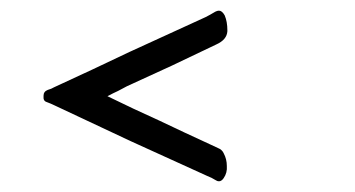

<svg xmlns="http://www.w3.org/2000/svg" viewBox="-20 -759 656 355"><path d="M393.6 -475.6Q399.4 -464.8 399.4 -452.1Q400.4 -439.5 393.6 -429.7Q389.6 -423.8 384.8 -423.8Q381.8 -423.8 378.9 -425.8Q371.1 -430.7 363.3 -433.6Q292 -465.8 221.7 -498Q150.4 -531.2 80.1 -564.5Q74.2 -567.4 66.4 -570.3Q59.6 -572.3 60.5 -581.1Q60.5 -582 60.5 -582Q60.5 -589.8 68.4 -592.8Q75.2 -594.7 80.1 -597.7Q150.4 -629.9 219.7 -663.1Q290 -695.3 360.4 -727.5Q368.2 -731.4 377.9 -737.3Q381.8 -739.3 384.8 -739.3Q390.6 -739.3 395.5 -730.5Q400.4 -718.8 400.4 -703.1Q400.4 -702.1 400.4 -701.2Q399.4 -685.5 379.9 -676.8Q338.9 -657.2 297.9 -637.7Q256.8 -619.1 214.8 -599.6Q207 -595.7 198.2 -590.8Q189.5 -586.9 178.7 -581.1Q226.6 -557.6 274.4 -536.1Q321.3 -513.7 368.2 -492.2Q375 -489.3 382.8 -485.4Q390.6 -482.4 393.6 -475.6Z"/></svg>

Font: Das Gitter
Style: Book
Weight: 400
Version: Version 006.000